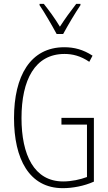

<svg xmlns="http://www.w3.org/2000/svg" viewBox="-20 -970 565 1000"><path d="M275 -793H309C334 -839 370 -900 399 -943V-950H377C343 -906 320 -874 292 -831C267 -873 233 -919 208 -950H186V-943C210 -908 249 -841 275 -793ZM300 -356V-321H433V-48C398 -35 353 -25 309 -25C157 -25 92 -164 92 -355C92 -554 162 -689 316 -689C357 -689 400 -679 445 -648L462 -680C413 -712 366 -724 315 -724C138 -724 53 -574 53 -355C53 -144 131 10 307 10C358 10 418 -1 469 -24V-356Z"/></svg>

Font: Noto Sans ExtraCondensed ExtraLight
Style: Regular
Weight: 200
Width: 2
Designer: Monotype Design Team
Foundry: Monotype Imaging Inc.
Version: Version 2.013